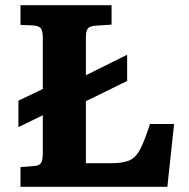

<svg xmlns="http://www.w3.org/2000/svg" viewBox="-20 -720 727 740"><path d="M558 -242H651L625 0H59V-76L111 -80Q129 -81 137 -90.5Q145 -100 145 -131V-276L51 -230V-332L145 -377V-574Q145 -598 138.5 -609Q132 -620 109 -622L59 -624V-700H410V-625L347 -621Q325 -619 318 -609.5Q311 -600 311 -574V-430L470 -509V-408L311 -330V-91H409Q451 -91 476.5 -101Q502 -111 519.5 -143.5Q537 -176 558 -242Z"/></svg>

Font: Literata 7pt
Style: Bold
Weight: 700
Designer: Latin by Veronika Burian and Jose Scaglione. Greek by Irene Vlachou. Cyrillic by Vera Evstafieva.
Foundry: TypeTogether
Version: Version 3.002